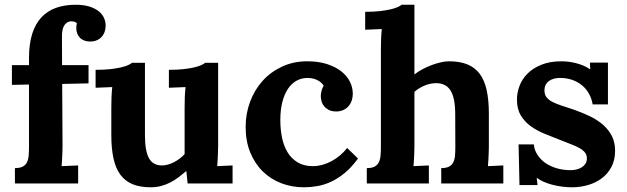

<svg xmlns="http://www.w3.org/2000/svg" viewBox="-20 -775 2650 811"><path d="M242.7 -420.4 244.1 -162.6Q244.1 -155.3 243.9 -144.8Q243.7 -134.3 243.2 -122.1Q242.7 -109.9 241.9 -97.2Q241.2 -84.5 240.2 -73.2L310.1 -76.2V0H43V-64.9Q64 -64.9 75.9 -71.3Q87.9 -77.6 93.8 -89.4Q99.6 -101.1 101.1 -117.4Q102.5 -133.8 102.5 -153.8V-418L30.3 -416.5V-500H102.5V-529.3Q102.5 -589.8 116.2 -632.6Q129.9 -675.3 155.5 -702.4Q181.2 -729.5 217.5 -742.2Q253.9 -754.9 298.8 -754.9Q334 -754.9 358.4 -747.1Q382.8 -739.3 397.9 -726.6Q413.1 -713.9 419.7 -698.2Q426.3 -682.6 426.3 -667Q426.3 -653.3 422.1 -641.1Q418 -628.9 409.7 -619.6Q401.4 -610.4 389.2 -605Q377 -599.6 360.8 -599.6Q333 -599.6 317.6 -615.7Q302.2 -631.8 302.2 -657.2Q302.2 -665.5 304.7 -676.8Q299.8 -682.1 293 -683.6Q286.1 -685.1 282.2 -685.1Q269.5 -684.6 261.7 -678.7Q253.9 -672.9 249.5 -664.1Q245.1 -655.3 243.4 -644.5Q241.7 -633.8 241.7 -623L242.2 -500H354V-422.9Z M901.4 -160.6Q900.9 -132.8 900.4 -121.1Q899.9 -109.4 899.2 -96.9Q898.4 -84.5 897.5 -73.2L962.4 -76.2V0H772.5L767.1 -52.2H766.1Q751 -39.1 734.6 -26.6Q718.3 -14.2 700 -4.6Q681.6 4.9 660.9 10.5Q640.1 16.1 616.2 16.1Q571.8 16.1 540.3 3.2Q508.8 -9.8 488.8 -36.6Q468.8 -63.5 459.5 -105.2Q450.2 -147 450.2 -205.1V-319.8Q450.2 -337.9 450.9 -361.3Q451.7 -384.8 454.1 -407.2L383.8 -404.3V-480Q418.5 -480 445.1 -482.9Q471.7 -485.8 490.5 -490.2Q509.3 -494.6 520.8 -499.8Q532.2 -504.9 537.6 -509.8H592.3V-203.6Q592.3 -137.7 609.1 -106.9Q626 -76.2 664.1 -76.2Q676.3 -76.2 689.5 -79.8Q702.6 -83.5 715.3 -90.1Q728 -96.7 739.5 -105.5Q751 -114.3 759.8 -124V-319.8Q759.8 -337.9 760.5 -361.3Q761.2 -384.8 763.7 -407.2L693.4 -404.3V-480Q728 -480 754.4 -482.9Q780.8 -485.8 799.6 -490.2Q818.4 -494.6 829.8 -499.8Q841.3 -504.9 846.7 -509.8H901.4Z M1335 -369.1Q1335 -377.9 1337.9 -390.4Q1340.8 -402.8 1347.2 -412.6Q1341.8 -422.4 1333.3 -428.7Q1324.7 -435.1 1315.2 -439Q1305.7 -442.9 1296.1 -444.3Q1286.6 -445.8 1279.3 -445.8Q1253.9 -445.8 1232.9 -434.3Q1211.9 -422.9 1196.5 -400.1Q1181.2 -377.4 1172.6 -344.2Q1164.1 -311 1164.1 -267.6Q1164.1 -229.5 1171.1 -194.3Q1178.2 -159.2 1194.3 -132.3Q1210.4 -105.5 1236.8 -89.4Q1263.2 -73.2 1301.8 -73.2Q1321.8 -73.2 1342 -78.9Q1362.3 -84.5 1380.9 -94.5Q1399.4 -104.5 1416.3 -118.7Q1433.1 -132.8 1446.3 -149.9L1492.2 -105.5Q1464.8 -67.9 1436 -44.2Q1407.2 -20.5 1377.9 -7.1Q1348.6 6.3 1319.8 11.2Q1291 16.1 1263.7 16.1Q1212.9 16.1 1168.2 -1Q1123.5 -18.1 1090.1 -50.8Q1056.6 -83.5 1037.1 -130.9Q1017.6 -178.2 1017.6 -239.3Q1017.6 -295.4 1036.6 -345.9Q1055.7 -396.5 1089.8 -434.1Q1124 -471.7 1171.9 -493.9Q1219.7 -516.1 1277.8 -516.1Q1325.2 -516.1 1361.3 -504.4Q1397.5 -492.7 1421.6 -473.6Q1445.8 -454.6 1458 -429.9Q1470.2 -405.3 1470.2 -378.9Q1470.2 -363.8 1465.6 -350.1Q1460.9 -336.4 1451.9 -326.2Q1442.9 -315.9 1429.7 -310.1Q1416.5 -304.2 1399.9 -304.2Q1381.3 -304.2 1369.1 -310.5Q1356.9 -316.9 1349.1 -326.4Q1341.3 -335.9 1338.1 -347.4Q1335 -358.9 1335 -369.1Z M2044.9 -160.6Q2044.9 -153.3 2044.7 -143.1Q2044.4 -132.8 2043.9 -121.1Q2043.5 -109.4 2042.7 -96.9Q2042 -84.5 2041 -73.2L2106 -76.2V0H1843.8V-64.9Q1864.7 -64.9 1876.7 -71.3Q1888.7 -77.6 1894.5 -89.4Q1900.4 -101.1 1901.9 -117.4Q1903.3 -133.8 1903.3 -153.8L1902.8 -296.4Q1902.3 -362.3 1882.8 -393.1Q1863.3 -423.8 1821.8 -423.8Q1795.9 -423.3 1771.7 -412.8Q1747.6 -402.3 1730.5 -387.2V-160.6Q1730.5 -153.3 1730.2 -143.1Q1730 -132.8 1729.5 -121.1Q1729 -109.4 1728.3 -96.9Q1727.5 -84.5 1726.6 -73.2L1791.5 -76.2V0H1529.3V-64.9Q1550.3 -64.9 1562.3 -71.3Q1574.2 -77.6 1580.1 -89.4Q1585.9 -101.1 1587.4 -117.4Q1588.9 -133.8 1588.9 -153.8V-564.9Q1588.9 -583 1589.6 -606.4Q1590.3 -629.9 1592.8 -652.3L1522.5 -649.4V-725.1Q1557.1 -725.1 1583.7 -728Q1610.4 -731 1629.2 -735.4Q1647.9 -739.7 1659.4 -744.9Q1670.9 -750 1676.3 -754.9H1730.5V-460.4Q1745.1 -472.2 1763.9 -482.2Q1782.7 -492.2 1802.5 -499.8Q1822.3 -507.3 1841.6 -511.7Q1860.8 -516.1 1876 -516.1Q1921.9 -516.1 1953.9 -503.2Q1985.8 -490.2 2006.1 -463.4Q2026.4 -436.5 2035.6 -394.5Q2044.9 -352.5 2044.9 -294.9Z M2234.9 -165Q2236.8 -142.1 2249.5 -122.1Q2262.2 -102.1 2282.7 -87.4Q2303.2 -72.8 2330.8 -64.5Q2358.4 -56.2 2390.1 -56.2Q2402.3 -56.2 2414.8 -59.1Q2427.2 -62 2437 -68.1Q2446.8 -74.2 2452.9 -83.5Q2459 -92.8 2459 -106Q2459 -120.1 2451.4 -130.1Q2443.8 -140.1 2429.2 -148.7Q2414.6 -157.2 2392.8 -165.5Q2371.1 -173.8 2342.8 -185.1Q2311.5 -197.3 2279.8 -210.2Q2248 -223.1 2222.2 -241.7Q2196.3 -260.3 2179.9 -287.4Q2163.6 -314.5 2163.6 -355Q2163.6 -383.8 2174.6 -412.6Q2185.5 -441.4 2208.5 -464.4Q2231.4 -487.3 2267.1 -501.7Q2302.7 -516.1 2352.1 -516.1Q2365.7 -516.1 2381.6 -514.2Q2397.5 -512.2 2413.6 -508.1Q2429.7 -503.9 2444.8 -497.6Q2460 -491.2 2472.2 -482.4H2473.1L2471.7 -510.7H2547.9V-334H2483.4Q2479 -359.9 2467 -380.6Q2455.1 -401.4 2437 -415.8Q2418.9 -430.2 2395.8 -438Q2372.6 -445.8 2345.7 -445.8Q2333 -445.8 2321 -442.9Q2309.1 -439.9 2299.8 -433.6Q2290.5 -427.2 2285.2 -417.2Q2279.8 -407.2 2279.8 -392.6Q2279.8 -375 2289.1 -363.5Q2298.3 -352.1 2314.9 -343.8Q2331.5 -335.4 2353.8 -328.4Q2376 -321.3 2401.9 -312.5Q2439.9 -299.3 2472.2 -283.7Q2504.4 -268.1 2527.8 -247.3Q2551.3 -226.6 2564.7 -200Q2578.1 -173.3 2578.1 -138.2Q2578.1 -99.1 2562.7 -70.1Q2547.4 -41 2522 -22Q2496.6 -2.9 2463.9 6.6Q2431.2 16.1 2396 16.1Q2374.5 16.1 2353 13.2Q2331.5 10.3 2312 5.1Q2292.5 0 2276.1 -7.3Q2259.8 -14.6 2248 -23.4H2247.1L2250.5 6.8H2174.3L2170.4 -165Z"/></svg>

Font: Parastoo FD
Style: Bold-FD
Weight: 700
Foundry: Saber Rastikerdar (saber.rastikerdar@gmail.com)
Version: Version 2.0.1